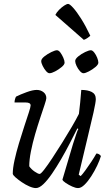

<svg xmlns="http://www.w3.org/2000/svg" viewBox="-20 -958 559 978"><path d="M163 0Q149 0 129.5 -8.5Q110 -17 91 -30Q72 -43 59 -54.5Q46 -66 45 -73Q45 -101 54 -142Q63 -183 76.5 -228Q90 -273 103.5 -314Q117 -355 126.5 -384Q136 -413 136 -421Q136 -436 111 -436H54Q54 -444 56.5 -453Q59 -462 62 -466Q84 -477 115.5 -488.5Q147 -500 167 -500Q187 -500 201.5 -488.5Q216 -477 216 -458Q216 -451 207 -424Q198 -397 185 -358Q172 -319 159 -274.5Q146 -230 137.5 -187Q129 -144 129 -111Q139 -96 156.5 -84Q174 -72 182 -72Q188 -72 205.5 -94.5Q223 -117 247 -153.5Q271 -190 297 -231.5Q323 -273 345.5 -311.5Q368 -350 382 -378Q385 -401 388.5 -436.5Q392 -472 394 -500Q427 -500 447.5 -489.5Q468 -479 468 -453Q468 -438 456.5 -386Q445 -334 425 -252.5Q405 -171 381 -68L391 -61Q400 -70 415 -90.5Q430 -111 445.5 -134.5Q461 -158 471 -176Q479 -176 485 -172Q491 -168 494 -163Q488 -142 475 -114.5Q462 -87 445 -60.5Q428 -34 410.5 -17Q393 0 378 0Q365 0 347.5 -8Q330 -16 315 -26Q300 -36 298 -43L352 -225Q361 -252 368 -273.5Q375 -295 379 -301L374 -304Q357 -270 336 -229Q315 -188 291.5 -147.5Q268 -107 245 -73.5Q222 -40 201 -20Q180 0 163 0ZM405 -585Q397 -585 387 -596Q377 -607 370 -622Q363 -637 363 -647Q363 -658 379 -671Q395 -684 414 -693Q433 -702 443 -702Q451 -702 460 -690.5Q469 -679 475 -664Q481 -649 481 -639Q481 -629 466 -616.5Q451 -604 433 -594.5Q415 -585 405 -585ZM232 -585Q224 -585 214.5 -596Q205 -607 197.5 -622Q190 -637 190 -647Q190 -658 206.5 -671Q223 -684 242 -693Q261 -702 270 -702Q279 -702 287.5 -690.5Q296 -679 302.5 -664Q309 -649 309 -639Q309 -629 294 -616.5Q279 -604 261 -594.5Q243 -585 232 -585ZM407 -755 262 -882Q268 -895 281 -908Q294 -921 307 -929.5Q320 -938 327 -938Q335 -938 353 -918Q371 -898 394 -861.5Q417 -825 440 -776Q435 -771 425.5 -764.5Q416 -758 407 -755Z"/></svg>

Font: Texturina 72pt 72pt Regular
Style: Italic
Weight: 400
Italic angle: -11°
Designer: Guillermo Torres Carreño
Foundry: Omnibus-Type
Version: Version 1.002; ttfautohint (v1.8.3)